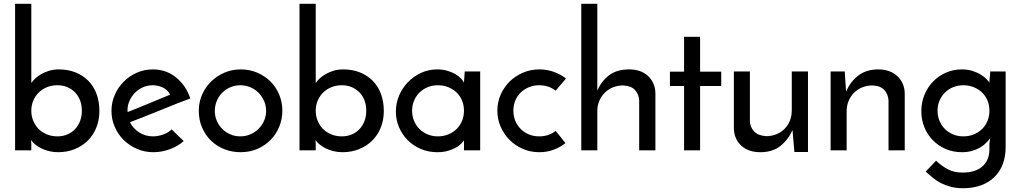

<svg xmlns="http://www.w3.org/2000/svg" viewBox="-20 -797 5412 1018"><path d="M405 -156.5Q414 -181 414 -210Q414 -239 405 -263.5Q396 -288 379 -306Q362 -324 338 -334.5Q314 -345 284 -345Q254 -345 228.5 -334.5Q203 -324 185 -306Q167 -288 156.5 -263.5Q146 -239 146 -210Q146 -181 156.5 -156Q167 -131 185 -113Q203 -95 228.5 -84.5Q254 -74 284 -74Q314 -74 338 -84.5Q362 -95 379 -113.5Q396 -132 405 -156.5ZM507 -208Q507 -161 491 -121Q475 -81 446 -52Q417 -23 376.5 -6.5Q336 10 288 10Q263 10 240.5 4.5Q218 -1 199 -10.5Q180 -20 166 -31.5Q152 -43 145 -55Q145 -50 145.5 -44.5Q146 -39 146 -34V0H60V-777H146V-357Q154 -369 167.5 -381.5Q181 -394 199.5 -404.5Q218 -415 241 -422Q264 -429 292 -429Q340 -429 379.5 -413.5Q419 -398 447.5 -369.5Q476 -341 491.5 -300Q507 -259 507 -208Z M882 -295Q870 -320 844 -332.5Q818 -345 791 -345Q762 -345 737.5 -334Q713 -323 695 -304.5Q677 -286 666.5 -262Q656 -238 656 -213Q656 -208 656.5 -206Q657 -204 657 -203Q683 -213 713.5 -225.5Q744 -238 774 -250.5Q804 -263 832 -274.5Q860 -286 882 -295ZM954 -49Q924 -22 881 -6Q838 10 793 10Q747 10 706.5 -7.5Q666 -25 636 -54.5Q606 -84 588.5 -124Q571 -164 571 -209Q571 -254 588.5 -294Q606 -334 636 -364Q666 -394 705.5 -411.5Q745 -429 790 -429Q861 -429 913.5 -386.5Q966 -344 989 -275Q958 -264 918 -248Q878 -232 835 -214.5Q792 -197 749 -180Q706 -163 669 -149Q686 -115 718.5 -94.5Q751 -74 791 -74Q818 -74 845.5 -84Q873 -94 890 -111Z M1129.5 -262Q1119 -237 1119 -209Q1119 -181 1129.5 -156.5Q1140 -132 1158.5 -113.5Q1177 -95 1201.5 -84.5Q1226 -74 1254 -74Q1282 -74 1307 -84.5Q1332 -95 1350.5 -113.5Q1369 -132 1380 -156.5Q1391 -181 1391 -209Q1391 -237 1380 -262Q1369 -287 1350.5 -305.5Q1332 -324 1307 -334.5Q1282 -345 1254 -345Q1226 -345 1201.5 -334.5Q1177 -324 1158.5 -305.5Q1140 -287 1129.5 -262ZM1034 -210Q1034 -255 1051.5 -295Q1069 -335 1099 -364.5Q1129 -394 1169.5 -411.5Q1210 -429 1257 -429Q1304 -429 1344.5 -411.5Q1385 -394 1414.5 -364.5Q1444 -335 1460.5 -295Q1477 -255 1477 -210Q1477 -165 1460.5 -125Q1444 -85 1414.5 -55Q1385 -25 1344.5 -7.5Q1304 10 1256 10Q1210 10 1169.5 -6Q1129 -22 1099 -51Q1069 -80 1051.5 -120.5Q1034 -161 1034 -210Z M1913 -156.5Q1922 -181 1922 -210Q1922 -239 1913 -263.5Q1904 -288 1887 -306Q1870 -324 1846 -334.5Q1822 -345 1792 -345Q1762 -345 1736.5 -334.5Q1711 -324 1693 -306Q1675 -288 1664.5 -263.5Q1654 -239 1654 -210Q1654 -181 1664.5 -156Q1675 -131 1693 -113Q1711 -95 1736.5 -84.5Q1762 -74 1792 -74Q1822 -74 1846 -84.5Q1870 -95 1887 -113.5Q1904 -132 1913 -156.5ZM2015 -208Q2015 -161 1999 -121Q1983 -81 1954 -52Q1925 -23 1884.5 -6.5Q1844 10 1796 10Q1771 10 1748.5 4.5Q1726 -1 1707 -10.5Q1688 -20 1674 -31.5Q1660 -43 1653 -55Q1653 -50 1653.5 -44.5Q1654 -39 1654 -34V0H1568V-777H1654V-357Q1662 -369 1675.5 -381.5Q1689 -394 1707.5 -404.5Q1726 -415 1749 -422Q1772 -429 1800 -429Q1848 -429 1887.5 -413.5Q1927 -398 1955.5 -369.5Q1984 -341 1999.5 -300Q2015 -259 2015 -208Z M2175.5 -263.5Q2165 -239 2165 -210Q2165 -181 2175.5 -156Q2186 -131 2204 -113Q2222 -95 2247 -84.5Q2272 -74 2302 -74Q2332 -74 2357.5 -84.5Q2383 -95 2401.5 -113.5Q2420 -132 2430 -156.5Q2440 -181 2440 -210Q2440 -239 2430 -263.5Q2420 -288 2401.5 -306Q2383 -324 2357.5 -334.5Q2332 -345 2302 -345Q2272 -345 2247 -334.5Q2222 -324 2204 -306Q2186 -288 2175.5 -263.5ZM2079 -205Q2079 -251 2096.5 -291.5Q2114 -332 2144 -362.5Q2174 -393 2213.5 -411Q2253 -429 2298 -429Q2328 -429 2353 -421.5Q2378 -414 2396 -403Q2414 -392 2425 -380Q2436 -368 2440 -359L2444 -418H2526V0H2440V-53Q2435 -45 2424 -34Q2413 -23 2395.5 -13.5Q2378 -4 2354 3Q2330 10 2299 10Q2251 10 2210.5 -7.5Q2170 -25 2141 -54.5Q2112 -84 2095.5 -123Q2079 -162 2079 -205Z M2926 -103Q2940 -86 2952.5 -70.5Q2965 -55 2978 -38Q2950 -16 2915 -3Q2880 10 2839 10Q2793 10 2752.5 -7.5Q2712 -25 2682 -55Q2652 -85 2634.5 -125Q2617 -165 2617 -210Q2617 -255 2634.5 -295Q2652 -335 2682 -364.5Q2712 -394 2752.5 -411.5Q2793 -429 2839 -429Q2881 -429 2916.5 -416Q2952 -403 2981 -381L2926 -316Q2909 -330 2887 -337.5Q2865 -345 2839 -345Q2809 -345 2784 -334.5Q2759 -324 2740.5 -306Q2722 -288 2712 -263.5Q2702 -239 2702 -210Q2702 -181 2712 -156.5Q2722 -132 2740.5 -113.5Q2759 -95 2784 -84.5Q2809 -74 2839 -74Q2865 -74 2887 -81.5Q2909 -89 2926 -103Z M3062 -777H3147V-317Q3169 -367 3209 -397.5Q3249 -428 3312 -429Q3314 -429 3316 -429Q3378 -429 3415.5 -394.5Q3453 -360 3455 -304V0H3369V-265Q3367 -297 3347 -319.5Q3327 -342 3284 -344Q3254 -344 3229 -333.5Q3204 -323 3186 -305Q3168 -287 3157.5 -262Q3147 -237 3147 -207V0H3062Z M3607 -602H3692V-417H3804V-341H3692V0H3607V-341H3532V-417H3607Z M4264 9H4192L4182 -107Q4159 -56 4117.5 -23Q4076 10 4012 10Q3948 10 3910.5 -24.5Q3873 -59 3871 -115V-418H3956V-153Q3958 -122 3978.5 -100Q3999 -78 4042 -75Q4072 -75 4097 -85.5Q4122 -96 4140 -114Q4158 -132 4168 -157Q4178 -182 4178 -212V-418H4264Z M4384 -418H4459Q4461 -387 4462.5 -361.5Q4464 -336 4466 -311Q4489 -365 4531.5 -397Q4574 -429 4636 -429Q4699 -429 4737 -394Q4775 -359 4777 -304V0H4691V-265Q4689 -297 4669 -319.5Q4649 -342 4606 -344Q4576 -344 4551 -333.5Q4526 -323 4508 -305Q4490 -287 4479.5 -262Q4469 -237 4469 -207V0H4384Z M4961.5 -263.5Q4951 -239 4951 -210Q4951 -181 4961.5 -156Q4972 -131 4990 -113Q5008 -95 5033 -84.5Q5058 -74 5088 -74Q5118 -74 5143.5 -84.5Q5169 -95 5187.5 -113.5Q5206 -132 5216 -156.5Q5226 -181 5226 -210Q5226 -239 5216 -263.5Q5206 -288 5187.5 -306Q5169 -324 5143.5 -334.5Q5118 -345 5088 -345Q5058 -345 5033 -334.5Q5008 -324 4990 -306Q4972 -288 4961.5 -263.5ZM4865 -208Q4865 -255 4882 -295.5Q4899 -336 4928 -365.5Q4957 -395 4996 -412Q5035 -429 5079 -429Q5113 -429 5139.5 -420Q5166 -411 5184 -399Q5202 -387 5212.5 -375.5Q5223 -364 5226 -359Q5226 -373 5228 -388.5Q5230 -404 5230 -418H5312V-19Q5312 85 5251 143Q5190 201 5086 201Q5050 201 5021.5 193.5Q4993 186 4969.5 174Q4946 162 4926.5 146Q4907 130 4888 113L4943 55Q4974 84 5006.5 101Q5039 118 5084 118Q5151 118 5188 86Q5225 54 5226 -3V-32Q5226 -40 5228 -49.5Q5230 -59 5230 -64Q5221 -52 5207.5 -38.5Q5194 -25 5176 -14.5Q5158 -4 5134 3Q5110 10 5080 10Q5033 10 4994 -7Q4955 -24 4926 -53.5Q4897 -83 4881 -122.5Q4865 -162 4865 -208Z"/></svg>

Font: JosefinSans
Style: SemiBold
Weight: 600
Designer: Santiago Orozco
Foundry: Typemade
Version: Version 1.0 ; ttfautohint (v1.3)